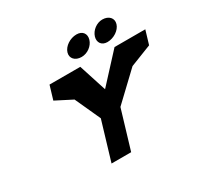

<svg xmlns="http://www.w3.org/2000/svg" viewBox="-214 -1334 1646 1594"><g transform="rotate(-30 609.0 -537.0)"><path d="M701.1 -1074C639.4 -1074 577.5 -1033 562.3 -982C547 -931 584.4 -890 646.1 -890C703.7 -890 757 -931 772.2 -982C787.5 -1033 758.7 -1074 701.1 -1074ZM948.4 -1074C893.7 -1074 840.5 -1033 825.2 -982C810 -931 838.7 -890 893.4 -890C955.1 -890 1017 -931 1032.2 -982C1047.5 -1033 1010.1 -1074 948.4 -1074ZM1217.8 -825H1179.3H922.9L679.8 -561L594.6 -825H338.2H299.7L260.5 -694L417.6 -613.5L528.7 -370L418 0H606L716.7 -370L973.4 -613.5L1178.6 -694Z"/></g></svg>

Font: Hussar
Style: BdSuprExtOblThree
Weight: 700
Foundry: Cannot Into Space Fonts
Version: Version 2.00